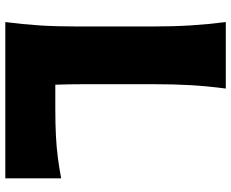

<svg xmlns="http://www.w3.org/2000/svg" viewBox="-92 -758 850 705"><g transform="rotate(90 332.5 -405.0)"><path d="M60.5 0Q68.8 -64.9 72.8 -125.7Q76.7 -186.5 76.7 -263.2V-538.6Q76.7 -617.7 72.8 -680.4Q68.8 -743.2 60.5 -809.6H304.7Q295.9 -743.2 292.2 -680.4Q288.6 -617.7 288.6 -538.6V-296.9Q288.6 -266.1 289.1 -238.5Q289.6 -210.9 290.5 -183.6H377Q434.1 -183.6 477.5 -185.8Q521 -188 558.3 -192.9Q595.7 -197.8 634.3 -205.1V0Z"/></g></svg>

Font: Pinar DS4 ExtraBold
Style: Regular
Weight: 800
Designer: Amin Abedi
Version: Version 3.000